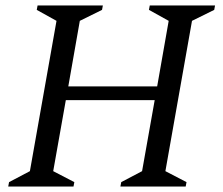

<svg xmlns="http://www.w3.org/2000/svg" viewBox="-20 -680 814 700"><path d="M10 0 13 -16 89 -56 186 -604 114 -644 117 -660H355L352 -644L271 -604L229 -365H553L595 -604L523 -644L526 -660H764L761 -644L680 -604L583 -56L660 -16L657 0H419L422 -16L498 -56L544 -315H220L174 -56L251 -16L248 0Z"/></svg>

Font: Spectral
Style: Italic
Weight: 400
Italic angle: -10°
Designer: Jean-Baptiste Levee
Foundry: Production Type
Version: Version 2.001